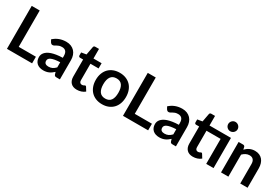

<svg xmlns="http://www.w3.org/2000/svg" viewBox="65 -1768 4058 2800"><g transform="rotate(30 2094.0 -368.0)"><path d="M504 -111V0H80.5V-723H215V-111Z M851.5 -219Q798 -216.5 761.5 -209.8Q725 -203 703 -192.5Q681 -182 671.5 -168Q662 -154 662 -137.5Q662 -105 681.2 -91Q700.5 -77 731.5 -77Q769.5 -77 797.2 -90.8Q825 -104.5 851.5 -132.5ZM568.5 -441.5Q657 -522.5 781.5 -522.5Q826.5 -522.5 862 -507.8Q897.5 -493 922 -466.8Q946.5 -440.5 959.2 -404Q972 -367.5 972 -324V0H916Q898.5 0 889 -5.2Q879.5 -10.5 874 -26.5L863 -63.5Q843.5 -46 825 -32.8Q806.5 -19.5 786.5 -10.5Q766.5 -1.5 743.8 3.2Q721 8 693.5 8Q661 8 633.5 -0.8Q606 -9.5 586 -27Q566 -44.5 555 -70.5Q544 -96.5 544 -131Q544 -150.5 550.5 -169.8Q557 -189 571.8 -206.5Q586.5 -224 610 -239.5Q633.5 -255 667.8 -266.5Q702 -278 747.5 -285.2Q793 -292.5 851.5 -294V-324Q851.5 -375.5 829.5 -400.2Q807.5 -425 766 -425Q736 -425 716.2 -418Q696.5 -411 681.5 -402.2Q666.5 -393.5 654.2 -386.5Q642 -379.5 627 -379.5Q614 -379.5 605 -386.2Q596 -393 590.5 -402Z M1259 8Q1192 8 1156.2 -29.8Q1120.5 -67.5 1120.5 -134V-420.5H1068Q1058 -420.5 1051 -427Q1044 -433.5 1044 -446.5V-495.5L1126.5 -509L1152.5 -649Q1155 -659 1162 -664.5Q1169 -670 1180 -670H1244V-508.5H1381V-420.5H1244V-142.5Q1244 -118.5 1255.8 -105Q1267.5 -91.5 1288 -91.5Q1299.5 -91.5 1307.2 -94.2Q1315 -97 1320.8 -100Q1326.5 -103 1331 -105.8Q1335.5 -108.5 1340 -108.5Q1345.5 -108.5 1349 -105.8Q1352.5 -103 1356.5 -97.5L1393.5 -37.5Q1366.5 -15 1331.5 -3.5Q1296.5 8 1259 8Z M1683 -521Q1740 -521 1786.8 -502.5Q1833.5 -484 1866.8 -450Q1900 -416 1918 -367Q1936 -318 1936 -257.5Q1936 -196.5 1918 -147.5Q1900 -98.5 1866.8 -64Q1833.5 -29.5 1786.8 -11Q1740 7.5 1683 7.5Q1625.5 7.5 1578.5 -11Q1531.5 -29.5 1498.2 -64Q1465 -98.5 1446.8 -147.5Q1428.5 -196.5 1428.5 -257.5Q1428.5 -318 1446.8 -367Q1465 -416 1498.2 -450Q1531.5 -484 1578.5 -502.5Q1625.5 -521 1683 -521ZM1683 -87.5Q1747 -87.5 1777.8 -130.5Q1808.5 -173.5 1808.5 -256.5Q1808.5 -339.5 1777.8 -383Q1747 -426.5 1683 -426.5Q1618 -426.5 1586.8 -382.8Q1555.5 -339 1555.5 -256.5Q1555.5 -174 1586.8 -130.8Q1618 -87.5 1683 -87.5Z M2458 -111V0H2034.5V-723H2169V-111Z M2805.5 -219Q2752 -216.5 2715.5 -209.8Q2679 -203 2657 -192.5Q2635 -182 2625.5 -168Q2616 -154 2616 -137.5Q2616 -105 2635.2 -91Q2654.5 -77 2685.5 -77Q2723.5 -77 2751.2 -90.8Q2779 -104.5 2805.5 -132.5ZM2522.5 -441.5Q2611 -522.5 2735.5 -522.5Q2780.5 -522.5 2816 -507.8Q2851.5 -493 2876 -466.8Q2900.5 -440.5 2913.2 -404Q2926 -367.5 2926 -324V0H2870Q2852.5 0 2843 -5.2Q2833.5 -10.5 2828 -26.5L2817 -63.5Q2797.5 -46 2779 -32.8Q2760.5 -19.5 2740.5 -10.5Q2720.5 -1.5 2697.8 3.2Q2675 8 2647.5 8Q2615 8 2587.5 -0.8Q2560 -9.5 2540 -27Q2520 -44.5 2509 -70.5Q2498 -96.5 2498 -131Q2498 -150.5 2504.5 -169.8Q2511 -189 2525.8 -206.5Q2540.5 -224 2564 -239.5Q2587.5 -255 2621.8 -266.5Q2656 -278 2701.5 -285.2Q2747 -292.5 2805.5 -294V-324Q2805.5 -375.5 2783.5 -400.2Q2761.5 -425 2720 -425Q2690 -425 2670.2 -418Q2650.5 -411 2635.5 -402.2Q2620.5 -393.5 2608.2 -386.5Q2596 -379.5 2581 -379.5Q2568 -379.5 2559 -386.2Q2550 -393 2544.5 -402Z M3559.5 0H3436V-420.5H3198V-142.5Q3198 -118.5 3209.8 -105Q3221.5 -91.5 3242 -91.5Q3253.5 -91.5 3261.2 -94.2Q3269 -97 3274.8 -100Q3280.5 -103 3285 -105.8Q3289.5 -108.5 3294 -108.5Q3299.5 -108.5 3303 -105.8Q3306.5 -103 3310.5 -97.5L3347.5 -37.5Q3320.5 -15 3285.5 -3.5Q3250.5 8 3213 8Q3146 8 3110.2 -29.8Q3074.5 -67.5 3074.5 -134V-420.5H3022Q3012 -420.5 3005 -427Q2998 -433.5 2998 -446.5V-495.5L3080.5 -509.5L3106.5 -649Q3109 -659 3116 -664.5Q3123 -670 3134 -670H3198V-508.5H3559.5ZM3581 -664.5Q3581 -648.5 3574.5 -634.2Q3568 -620 3557.2 -609.5Q3546.5 -599 3531.8 -592.8Q3517 -586.5 3500.5 -586.5Q3484.5 -586.5 3470.5 -592.8Q3456.5 -599 3446 -609.5Q3435.5 -620 3429.2 -634.2Q3423 -648.5 3423 -664.5Q3423 -681 3429.2 -695.2Q3435.5 -709.5 3446 -720.2Q3456.5 -731 3470.5 -737.2Q3484.5 -743.5 3500.5 -743.5Q3517 -743.5 3531.8 -737.2Q3546.5 -731 3557.2 -720.2Q3568 -709.5 3574.5 -695.2Q3581 -681 3581 -664.5Z M3801 -450Q3816.5 -465.5 3833.8 -478.8Q3851 -492 3870.2 -501.2Q3889.5 -510.5 3911.5 -515.8Q3933.5 -521 3959.5 -521Q4001.5 -521 4034 -506.8Q4066.5 -492.5 4088.2 -466.8Q4110 -441 4121.2 -405.2Q4132.5 -369.5 4132.5 -326.5V0H4009V-326.5Q4009 -373.5 3987.5 -399.2Q3966 -425 3922 -425Q3890 -425 3862 -410.5Q3834 -396 3809 -371V0H3685.5V-513H3761Q3785 -513 3792.5 -490.5Z"/></g></svg>

Font: LatoLatin
Style: Bold
Weight: 700
Designer: Lukasz Dziedzic with Adam Twardoch and Botio Nikoltchev
Foundry: tyPoland Lukasz Dziedzic
Version: Version 2.015; 2015-08-06; http://www.latofonts.com/